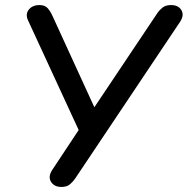

<svg xmlns="http://www.w3.org/2000/svg" viewBox="-20 -732 742 759"><path d="M223 7Q194 7 181.5 -13.5Q169 -34 187 -61L291 -218L92 -649Q79 -675 93.5 -693.5Q108 -712 136 -712Q158 -712 169 -699Q180 -686 188 -668L353 -308L602 -680Q610 -692 622.5 -702Q635 -712 656 -712Q685 -712 697 -692Q709 -672 692 -646L277 -26Q268 -13 256 -3Q244 7 223 7Z"/></svg>

Font: Nunito SemiBold
Style: Italic
Weight: 600
Italic angle: -9°
Designer: Vernon Adams
Foundry: Vernon Adams
Version: Version 3.601; ttfautohint (v1.8.2.53-6de2)